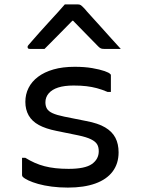

<svg xmlns="http://www.w3.org/2000/svg" viewBox="-20 -843 640 871"><path d="M291 -77Q366 -77 397 -99Q428 -121 428 -157Q428 -176 420.5 -188.5Q413 -201 393 -211Q373 -221 335 -229L237 -249Q187 -259 156 -276Q125 -293 110 -319.5Q95 -346 95 -381Q95 -415 109.5 -444Q124 -473 152.5 -494.5Q181 -516 222.5 -528Q264 -540 319 -540Q364 -540 398.5 -534Q433 -528 454.5 -520.5Q476 -513 480 -507Q482 -506 482.5 -504.5Q483 -503 483 -502Q483 -501 483 -499Q483 -480 483 -462Q483 -444 483 -426H468Q442 -437 419.5 -443Q397 -449 372 -452Q347 -455 314 -455Q272 -455 244 -446Q216 -437 201 -419.5Q186 -402 186 -379Q186 -362 193 -350Q200 -338 218.5 -329.5Q237 -321 271 -314L371 -294Q425 -284 457 -265Q489 -246 503.5 -218Q518 -190 518 -152Q518 -101 491 -65Q464 -29 412.5 -10.5Q361 8 288 8Q249 8 214.5 3.5Q180 -1 153.5 -8.5Q127 -16 109 -24.5Q91 -33 83 -41Q82 -43 81 -44.5Q80 -46 80 -48Q80 -68 80 -88Q80 -108 80 -127H95Q116 -114 137.5 -104.5Q159 -95 182 -89Q205 -83 232 -80Q259 -77 291 -77ZM274 -823Q289 -823 304 -823Q319 -823 334 -823Q342 -823 347.5 -819Q353 -815 366 -801Q373 -792 392 -771.5Q411 -751 435 -724Q459 -697 483.5 -670Q508 -643 528 -621Q509 -621 491.5 -621Q474 -621 455 -621Q444 -621 438.5 -623Q433 -625 426 -632Q413 -645 378 -681Q343 -717 291 -770L337 -749H284L329 -770Q278 -718 243.5 -683Q209 -648 182 -621H116Q112 -621 109.5 -622Q107 -623 106 -625.5Q105 -628 105 -630Q105 -634 109 -638.5Q113 -643 126 -658Q138 -672 158 -694.5Q178 -717 201 -742Q224 -767 244 -789Q264 -811 274 -823Z"/></svg>

Font: Rec Mono Linear
Style: Regular
Weight: 400
Monospace: yes
Version: Version 1.085; ttfautohint (v1.8.4.7-5d5b)